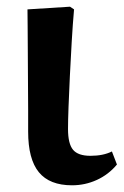

<svg xmlns="http://www.w3.org/2000/svg" viewBox="-20 -539 369 573"><path d="M195 14Q128 14 96 -25Q64 -64 64 -146Q64 -172 64 -211.5Q64 -251 63.5 -295.5Q63 -340 63 -383Q63 -426 62.5 -460Q62 -494 62 -511L189 -519L201 -511Q197 -466 194 -414Q191 -362 188.5 -311.5Q186 -261 184.5 -219.5Q183 -178 183 -154Q183 -110 198 -92Q213 -74 250 -74Q288 -74 314 -87L329 -48Q304 -18 269 -2Q234 14 195 14Z"/></svg>

Font: Literata 36pt SemiBold
Style: Regular
Weight: 600
Designer: Latin by Veronika Burian and Jose Scaglione. Greek by Irene Vlachou. Cyrillic by Vera Evstafieva.
Foundry: TypeTogether
Version: Version 3.002